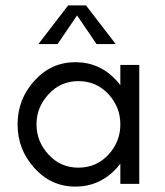

<svg xmlns="http://www.w3.org/2000/svg" viewBox="-20 -680 610 710"><path d="M381 -332Q336 -380 270 -380Q204 -380 160 -332Q115 -284 115 -220Q115 -156 160 -108Q204 -60 270 -60Q336 -60 381 -108Q425 -156 425 -220Q425 -284 381 -332ZM425 0V-75L413 -60Q350 10 259 10Q168 10 106 -60Q45 -128 45 -220Q45 -312 106 -380Q168 -450 259 -450Q350 -450 413 -380L425 -365V-440H495V0ZM193 -517H122L232 -660H298L408 -517H337L265 -623Z"/></svg>

Font: Glacial Indifference
Style: Regular
Weight: 400
Designer: Alfredo Marco Pradil
Version: Version 1.00